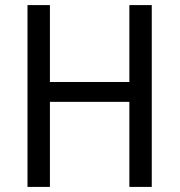

<svg xmlns="http://www.w3.org/2000/svg" viewBox="-20 -734 705 754"><path d="M576 0V-714H488V-412H176V-714H88V0H176V-334H488V0Z"/></svg>

Font: Noto Sans Devanagari SemiCondensed
Style: Regular
Weight: 400
Width: 4
Designer: Jelle Bosma - Monotype Design Team
Foundry: Monotype Imaging Inc.
Version: Version 2.004